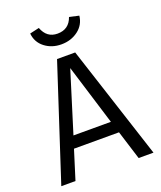

<svg xmlns="http://www.w3.org/2000/svg" viewBox="-160 -992 920 1094"><g transform="rotate(-20 300.0 -445.5)"><path d="M298 -759Q240 -759 198 -791.5Q156 -824 151 -878L208 -891Q233 -824 298 -824Q368 -824 391 -891L449 -878Q443 -824 400 -791.5Q357 -759 298 -759ZM434 -176H161L106 0H20L245 -689H355L579 0H489ZM184 -248H411L298 -615Z"/></g></svg>

Font: Fira Mono
Style: Regular
Weight: 400
Designer: Carrois Corporate & Edenspiekermann AG
Foundry: Carrois Corporate GbR & Edenspiekermann AG
Version: Version 3.206;PS 003.206;hotconv 1.0.70;makeotf.lib2.5.58329